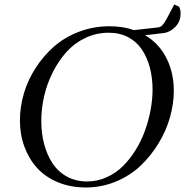

<svg xmlns="http://www.w3.org/2000/svg" viewBox="-20 -828 825 856"><path d="M68.8 -291Q68.8 -351.1 86.4 -411.1Q104 -471.2 138.7 -524.9Q173.3 -578.6 220.7 -620.4Q268.1 -662.1 332.3 -686.5Q396.5 -710.9 467.8 -710.9Q528.3 -710.9 577.1 -693.8L679.2 -705.1Q695.3 -706.5 702.9 -714.1Q710.4 -721.7 723.1 -744.1L756.8 -808.1L778.8 -797.9Q785.2 -783.7 785.2 -768.1Q785.2 -731.9 761 -707.5Q736.8 -683.1 706.1 -680.2L627 -670.9Q688.5 -634.8 721.7 -569.6Q754.9 -504.4 754.9 -422.9Q754.9 -365.7 738 -305.7Q721.2 -245.6 687.3 -189.7Q653.3 -133.8 607.2 -89.6Q561 -45.4 497.3 -18.8Q433.6 7.8 362.8 7.8Q294.4 7.8 238.3 -15.4Q182.1 -38.6 145.5 -79.1Q108.9 -119.6 88.9 -173.8Q68.8 -228 68.8 -291ZM164.1 -289.1Q164.1 -233.9 176.8 -185.8Q189.5 -137.7 214.1 -100.1Q238.8 -62.5 278.3 -40.8Q317.9 -19 368.2 -19Q414.1 -19 455.3 -37.6Q496.6 -56.2 528.1 -87.4Q559.6 -118.7 585 -159.7Q610.4 -200.7 626.7 -246.6Q643.1 -292.5 651.6 -338.9Q660.2 -385.3 660.2 -428.2Q660.2 -481 648.2 -526.4Q636.2 -571.8 612.8 -606.9Q589.4 -642.1 551.5 -662.1Q513.7 -682.1 464.8 -682.1Q409.2 -682.1 360.1 -658.7Q311 -635.3 275.9 -595.7Q240.7 -556.2 215.1 -505.4Q189.5 -454.6 176.8 -399.2Q164.1 -343.8 164.1 -289.1Z"/></svg>

Font: Dihjauti S
Style: Bold Italic
Weight: 700
Italic angle: -9°
Designer: T. Christopher White
Version: Version 3.0.0